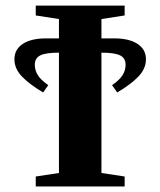

<svg xmlns="http://www.w3.org/2000/svg" viewBox="-20 -675 580 695"><path d="M347.2 -48.8 431.2 -36.1V0H109.4V-36.1L193.4 -48.8V-484.4Q146 -484.4 126 -474.6Q106 -464.8 106 -440.4Q106 -420.9 116.5 -403.6Q127 -386.2 154.8 -366.7L136.2 -340.3Q85.9 -370.1 59.1 -398.4Q32.2 -426.8 32.2 -460.4Q32.2 -496.1 62.5 -516.1Q92.8 -536.1 147 -536.1H193.4V-606L109.4 -619.1V-654.8H431.2V-619.1L347.2 -606V-536.1H393.6Q447.3 -536.1 477.8 -516.1Q508.3 -496.1 508.3 -460.4Q508.3 -426.8 481.4 -398.4Q454.6 -370.1 404.3 -340.3L385.7 -366.7Q413.6 -386.2 424.1 -403.6Q434.6 -420.9 434.6 -440.4Q434.6 -464.8 414.6 -474.6Q394.5 -484.4 347.2 -484.4Z"/></svg>

Font: Tinos
Style: Bold
Weight: 700
Designer: Steve Matteson
Foundry: Monotype Imaging Inc.
Version: Version 1.23